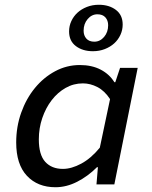

<svg xmlns="http://www.w3.org/2000/svg" viewBox="-20 -774 640 806"><path d="M213 12Q138 12 93 -36Q48 -84 48 -176Q48 -242 69 -301Q90 -360 126.5 -404.5Q163 -449 211.5 -475Q260 -501 315 -501Q366 -501 403 -481.5Q440 -462 460 -429H464L484 -489H558L460 0H385L391 -72H387Q349 -34 304 -11Q259 12 213 12ZM244 -65Q280 -65 321 -87Q362 -109 399 -154L442 -358Q419 -393 389 -408.5Q359 -424 328 -424Q289 -424 255.5 -405Q222 -386 197 -353.5Q172 -321 157.5 -278.5Q143 -236 143 -189Q143 -124 170 -94.5Q197 -65 244 -65ZM370 -559Q327 -559 298.5 -580.5Q270 -602 270 -642Q270 -665 279.5 -685.5Q289 -706 305.5 -721Q322 -736 345 -745Q368 -754 395 -754Q438 -754 466.5 -732.5Q495 -711 495 -671Q495 -648 485.5 -627.5Q476 -607 459.5 -592Q443 -577 420 -568Q397 -559 370 -559ZM376 -599Q400 -599 417 -619Q434 -639 434 -668Q434 -688 422.5 -701Q411 -714 389 -714Q365 -714 348 -694Q331 -674 331 -645Q331 -625 342.5 -612Q354 -599 376 -599Z"/></svg>

Font: Source Code Pro Medium
Style: Italic
Weight: 500
Italic angle: -11°
Monospace: yes
Designer: Paul D. Hunt, Teo Tuominen
Foundry: Adobe Systems Incorporated
Version: Version 1.050;PS 1.000;hotconv 16.6.51;makeotf.lib2.5.65220